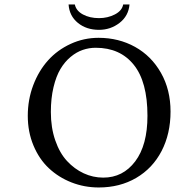

<svg xmlns="http://www.w3.org/2000/svg" viewBox="-20 -827 781 857"><path d="M407.2 -613.8Q377.4 -613.8 349.4 -604.2Q321.3 -594.7 295.2 -573Q269 -551.3 249.8 -519Q230.5 -486.8 218.8 -437.5Q207 -388.2 207 -327.1Q207 -257.3 226.6 -200.7Q246.1 -144 279.1 -108.4Q312 -72.8 353.5 -53.5Q395 -34.2 440.9 -34.2Q528.8 -34.2 583.5 -106.7Q638.2 -179.2 638.2 -310.1Q638.2 -461.9 577.1 -537.8Q516.1 -613.8 407.2 -613.8ZM741.2 -329.1Q741.2 -230 701.2 -152.8Q661.1 -75.7 588.1 -33Q515.1 9.8 420.9 9.8Q356.4 9.8 298.8 -12.9Q241.2 -35.6 198 -76.2Q154.8 -116.7 129.4 -177.5Q104 -238.3 104 -310.1Q104 -382.3 128.4 -446.8Q152.8 -511.2 194.6 -557.6Q236.3 -604 295.2 -631.1Q354 -658.2 419.9 -658.2Q509.8 -658.2 582.8 -617.7Q655.8 -577.1 698.5 -501.7Q741.2 -426.3 741.2 -329.1ZM558.1 -807.1Q553.7 -755.9 513.7 -724.9Q473.6 -693.8 421.9 -693.8Q365.7 -693.8 327.6 -724.9Q289.6 -755.9 286.1 -807.1H314Q319.8 -778.8 350.1 -762.5Q380.4 -746.1 421.9 -746.1Q460.9 -746.1 492.9 -762.7Q524.9 -779.3 529.8 -807.1Z"/></svg>

Font: Linear Smooth
Style: Regular
Weight: 400
Designer: Philipp H. Poll, Flanker
Foundry: Philipp H. Poll, reworked by Flanker
Version: Version 1.061 | FøM Fix